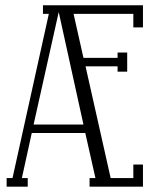

<svg xmlns="http://www.w3.org/2000/svg" viewBox="-20 -700 598 720"><path d="M141.1 -680.2H516.1V-597.2H480V-647.9H255.9L293 -482.9H420.9V-502.9H457V-431.2H420.9V-451.2H300.8L395 -32.2H480V-83H516.1V0H315.9V-32.2H337.9L299.8 -201.2H99.1L62 -32.2H84V0H4.9V-32.2H26.9L163.1 -647.9H141.1ZM293 -232.9 200.2 -654.8 106 -232.9Z"/></svg>

Font: Margherita Light
Style: Regular
Weight: 300
Designer: James Puckett
Foundry: Dunwich Type Founders
Version: Version 1.008;hotconv 1.0.109;makeotfexe 2.5.65596